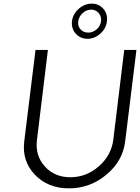

<svg xmlns="http://www.w3.org/2000/svg" viewBox="-20 -1024 769 1054"><path d="M461 -811Q434 -811 413.5 -824Q393 -837 382.5 -859Q372 -881 375 -907Q380 -947 412 -975.5Q444 -1004 484 -1004Q523 -1004 547.5 -975.5Q572 -947 567 -907Q563 -868 531 -839.5Q499 -811 461 -811ZM465 -845Q490 -845 510.5 -863Q531 -881 534.5 -907Q538 -933 522 -952Q506 -971 480 -971Q454 -971 433.5 -952Q413 -933 409.5 -907Q406 -881 422 -863Q438 -845 465 -845ZM113 -247 175 -750H243L183 -257Q172 -171 225.5 -111Q279 -51 366 -51Q454 -51 522.5 -111Q591 -171 602 -257L662 -750H729L667 -247Q654 -140 564 -65Q474 10 358.5 10Q243 10 171.5 -65Q100 -140 113 -247Z"/></svg>

Font: Orkney Light
Style: LightItalic
Weight: 300
Designer: Samuel Oakes and Alfredo Marco Pradil
Foundry: Alfredo Marco Pradil
Version: 1.0; ttfautohint (v1.5)